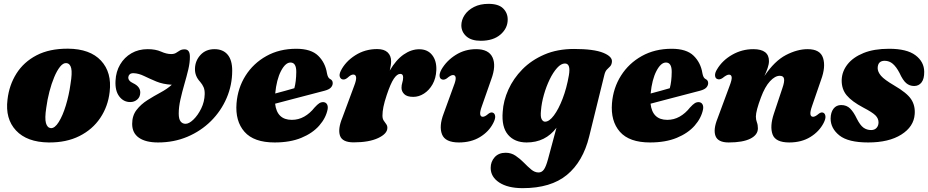

<svg xmlns="http://www.w3.org/2000/svg" viewBox="-20 -728 4826 998"><path d="M333.5 -475Q448 -474 505 -412.8Q562 -351.5 550 -250.5Q541.5 -175 501.2 -115Q461 -55 392.8 -20.8Q324.5 13.5 232.5 12.5Q120 11 63.2 -49.8Q6.5 -110.5 19 -210.5Q27.5 -285.5 65.5 -345.8Q103.5 -406 170.5 -440.8Q237.5 -475.5 333.5 -475ZM244 -62Q264.5 -60.5 285.2 -93.5Q306 -126.5 322.2 -179.8Q338.5 -233 346.5 -291.5Q356 -348.5 350.2 -373.2Q344.5 -398 325 -400Q308.5 -401.5 292.2 -381.2Q276 -361 261.8 -327Q247.5 -293 236.8 -251.5Q226 -210 220.5 -168Q212 -113 218.8 -88.5Q225.5 -64 244 -62Z M1187 -361Q1187 -286 1158 -218.5Q1129 -151 1076.8 -99Q1024.5 -47 954.2 -17.2Q884 12.5 801.5 12.5Q737.5 12.5 702.2 -12Q667 -36.5 667 -84Q667 -127 689.8 -156.5Q712.5 -186 746.5 -207.5Q780.5 -229 815 -247.5Q849.5 -266 873 -287.5Q827 -290 792.2 -304.5Q757.5 -319 729.2 -332.8Q701 -346.5 675.5 -347.5Q661 -348 654.5 -342Q648 -336 647 -327.5Q645 -308 672 -295.5Q710 -277.5 709 -246Q708.5 -223.5 693.2 -210.5Q678 -197.5 657 -197.5Q622 -197.5 599.8 -227Q577.5 -256.5 580.5 -308.5Q582.5 -355.5 604.5 -392.8Q626.5 -430 663.2 -451.2Q700 -472.5 748 -472.5Q788.5 -472.5 817 -459.8Q845.5 -447 869.5 -447Q885.5 -447 895.2 -453.2Q905 -459.5 914.8 -465.5Q924.5 -471.5 939.5 -471.5Q967 -471.5 967 -434Q967.5 -404 958.8 -367Q950 -330 938.2 -289.8Q926.5 -249.5 917.8 -210.5Q909 -171.5 909 -138Q909 -109 918.8 -96.8Q928.5 -84.5 944 -84.5Q962 -84 985.2 -106.2Q1008.5 -128.5 1025.8 -163.8Q1043 -199 1044 -238.5Q1044.5 -260.5 1038.2 -274.8Q1032 -289 1020.5 -302.5Q992 -333 993.5 -371.5Q994.5 -412.5 1022.2 -442.5Q1050 -472.5 1095 -472.5Q1139 -472.5 1163 -444.2Q1187 -416 1187 -361Z M1683 -160Q1674 -114.5 1639.2 -75Q1604.5 -35.5 1546.2 -11.5Q1488 12.5 1407.5 12.5Q1299.5 12.5 1250.8 -43Q1202 -98.5 1209.5 -191.5Q1216 -271 1256.5 -335Q1297 -399 1364.8 -436.8Q1432.5 -474.5 1520 -474.5Q1597 -474.5 1634 -438.2Q1671 -402 1679.5 -347.5Q1684 -323 1695.5 -317.5Q1709.5 -311 1709.5 -296Q1709.5 -284 1700.5 -273.5Q1691.5 -263 1667.5 -256.5Q1641 -249.5 1596.8 -238Q1552.5 -226.5 1503 -213.5Q1453.5 -200.5 1410 -189Q1419.5 -105 1497 -105Q1531.5 -105 1561.2 -121.8Q1591 -138.5 1615 -169Q1630 -185.5 1640.2 -191.8Q1650.5 -198 1662.5 -197Q1674.5 -195.5 1680 -185.5Q1685.5 -175.5 1683 -160ZM1490 -403Q1463.5 -403 1440.5 -358.8Q1417.5 -314.5 1410.5 -242Q1437 -249 1463.2 -256.2Q1489.5 -263.5 1510 -269.5Q1519.5 -304 1520 -353.5Q1520.5 -403 1490 -403Z M1762 -315Q1751 -316.5 1746.5 -328.5Q1742 -340.5 1751.5 -360Q1775.5 -408 1826.5 -440.5Q1877.5 -473 1940.5 -473Q1976.5 -473 1994.8 -455.8Q2013 -438.5 2013 -409.5Q2013 -398.5 2011 -386.5Q2009 -374.5 2006 -361.5Q2039 -417.5 2078.5 -444.8Q2118 -472 2159 -472Q2202.5 -472 2226.2 -442Q2250 -412 2248 -363Q2246 -321 2228.5 -290Q2211 -259 2184.2 -241.8Q2157.5 -224.5 2128 -224.5Q2095.5 -224.5 2081.2 -238.8Q2067 -253 2067 -271.5Q2067 -285.5 2071.2 -298.8Q2075.5 -312 2075.5 -326Q2075.5 -344 2060.5 -344Q2044 -344 2027 -318.8Q2010 -293.5 1990 -233.5Q1978 -197.5 1973 -172.5Q1968 -147.5 1968 -127Q1968 -111 1974.5 -101.2Q1981 -91.5 1987.2 -83.2Q1993.5 -75 1993.5 -63.5Q1993.5 -33 1945.8 -10.5Q1898 12 1818.5 12Q1759 12 1747.2 -23Q1735.5 -58 1759.5 -116L1820.5 -280.5Q1833 -312.5 1831 -326.5Q1829 -340.5 1816.5 -340.5Q1810 -340.5 1803.2 -336.8Q1796.5 -333 1786 -323.5Q1773 -313 1762 -315Z M2479 -516Q2430 -516 2404.2 -539Q2378.5 -562 2378 -595.5Q2378 -624 2395 -649.8Q2412 -675.5 2443.8 -691.8Q2475.5 -708 2519.5 -708Q2571 -708 2595 -684.5Q2619 -661 2619 -626.5Q2619 -581 2581.5 -548.5Q2544 -516 2479 -516ZM2485.5 -178.5Q2474 -147.5 2476 -134.2Q2478 -121 2489.5 -121Q2501 -121 2518.5 -136.5Q2532.5 -147 2542.5 -142Q2552 -138 2553.8 -124.5Q2555.5 -111 2544 -88.5Q2521.5 -44 2475.2 -15.8Q2429 12.5 2365.5 12.5Q2294 12.5 2277.5 -29.8Q2261 -72 2286 -137.5L2338 -280.5Q2350.5 -312 2348.5 -325Q2346.5 -338 2334.5 -338Q2323 -338 2302.5 -320.5Q2287.5 -310.5 2276.5 -315.5Q2266.5 -319 2265 -332.5Q2263.5 -346 2274.5 -366.5Q2301 -412.5 2348.8 -442.5Q2396.5 -472.5 2455 -472.5Q2520 -472.5 2540 -429.8Q2560 -387 2533.5 -315.5Z M3042.5 -18.5Q3010.5 112 2927 181Q2843.5 250 2697 250Q2620 250 2575.2 220.8Q2530.5 191.5 2530.5 144.5Q2530.5 112.5 2551.2 89.2Q2572 66 2608.5 66Q2637 66 2660 81.5Q2683 97 2702.8 117.2Q2722.5 137.5 2741 153Q2759.5 168.5 2779.5 168.5Q2796 168.5 2807 153.5Q2818 138.5 2828.5 99.5L2872.5 -64Q2815 12.5 2717.5 12.5Q2655 12.5 2620.8 -27.5Q2586.5 -67.5 2593 -147Q2596.5 -204.5 2622.5 -262.2Q2648.5 -320 2695.5 -367.8Q2742.5 -415.5 2809.8 -444.5Q2877 -473.5 2964 -473.5Q3067.5 -473.5 3116.5 -453.2Q3165.5 -433 3160.5 -404.5Q3158.5 -390 3150.8 -382.5Q3143 -375 3134.5 -366.2Q3126 -357.5 3121.5 -339ZM2792 -153.5Q2788.5 -121 2795.5 -108.2Q2802.5 -95.5 2813 -95.5Q2835 -95.5 2859.2 -128Q2883.5 -160.5 2904.5 -215.2Q2925.5 -270 2937 -336.5Q2947.5 -398 2916.5 -398Q2896.5 -398 2875.8 -375Q2855 -352 2837 -314.8Q2819 -277.5 2807 -235Q2795 -192.5 2792 -153.5Z M3634.5 -160Q3625.5 -114.5 3590.8 -75Q3556 -35.5 3497.8 -11.5Q3439.5 12.5 3359 12.5Q3251 12.5 3202.2 -43Q3153.5 -98.5 3161 -191.5Q3167.5 -271 3208 -335Q3248.5 -399 3316.2 -436.8Q3384 -474.5 3471.5 -474.5Q3548.5 -474.5 3585.5 -438.2Q3622.5 -402 3631 -347.5Q3635.5 -323 3647 -317.5Q3661 -311 3661 -296Q3661 -284 3652 -273.5Q3643 -263 3619 -256.5Q3592.5 -249.5 3548.2 -238Q3504 -226.5 3454.5 -213.5Q3405 -200.5 3361.5 -189Q3371 -105 3448.5 -105Q3483 -105 3512.8 -121.8Q3542.5 -138.5 3566.5 -169Q3581.5 -185.5 3591.8 -191.8Q3602 -198 3614 -197Q3626 -195.5 3631.5 -185.5Q3637 -175.5 3634.5 -160ZM3441.5 -403Q3415 -403 3392 -358.8Q3369 -314.5 3362 -242Q3388.5 -249 3414.8 -256.2Q3441 -263.5 3461.5 -269.5Q3471 -304 3471.5 -353.5Q3472 -403 3441.5 -403Z M3709 -317Q3698 -320.5 3696.8 -334.8Q3695.5 -349 3707 -367.5Q3735 -414.5 3786 -443.5Q3837 -472.5 3895.5 -472.5Q3977 -472.5 3977 -410.5Q3977 -394 3970 -374Q3963 -354 3953.5 -333Q4006 -411 4065 -441.8Q4124 -472.5 4178 -472.5Q4243.5 -472.5 4258.2 -426.5Q4273 -380.5 4247.5 -312L4201.5 -178.5Q4190.5 -147.5 4192.5 -134.2Q4194.5 -121 4206.5 -121Q4217.5 -121 4235.5 -136.5Q4249 -147 4259.5 -142Q4268.5 -138 4270.5 -124.5Q4272.5 -111 4261 -88.5Q4238 -44 4192 -15.8Q4146 12.5 4082.5 12.5Q4011 12.5 3995.8 -29.2Q3980.5 -71 4002.5 -137L4047 -270.5Q4058 -302 4055.5 -318Q4053 -334 4033 -334Q4008.5 -334 3982.2 -305.5Q3956 -277 3935.5 -222Q3909 -151.5 3909 -122Q3909 -106 3914.2 -92.5Q3919.5 -79 3919.5 -61Q3919.5 -27 3880.2 -7.2Q3841 12.5 3767.5 12.5Q3712 12.5 3699.2 -21.2Q3686.5 -55 3710 -113L3772 -280.5Q3785 -314 3783.2 -327Q3781.5 -340 3769 -340Q3757.5 -340 3736 -322.5Q3720.5 -312 3709 -317Z M4508 -52Q4526 -52 4536.2 -63.2Q4546.5 -74.5 4546.5 -92Q4546.5 -112 4530.8 -128Q4515 -144 4467 -169Q4407.5 -200.5 4380.8 -232.8Q4354 -265 4355 -312.5Q4356.5 -357 4385.5 -393.8Q4414.5 -430.5 4468.8 -452.5Q4523 -474.5 4601.5 -474.5Q4693.5 -474.5 4738.5 -440.8Q4783.5 -407 4784 -355Q4784.5 -318.5 4770.2 -299.8Q4756 -281 4731.5 -281Q4708 -281 4690.5 -295.8Q4673 -310.5 4655.5 -349Q4639 -380.5 4620.8 -396.2Q4602.5 -412 4578.5 -412Q4542.5 -412 4542 -373.5Q4542.5 -354 4559.5 -334Q4576.5 -314 4627.5 -284Q4694 -245.5 4716 -212.2Q4738 -179 4734.5 -134.5Q4730 -69.5 4665 -28.5Q4600 12.5 4493 12.5Q4389 12.5 4343.2 -24Q4297.5 -60.5 4297.5 -112Q4298 -144 4312.5 -163Q4327 -182 4352.5 -182Q4380.5 -182 4399 -163.8Q4417.5 -145.5 4434 -110.5Q4451 -77 4468.2 -64.5Q4485.5 -52 4508 -52Z"/></svg>

Font: Fraunces 72pt S050 Black
Style: Italic
Weight: 900
Italic angle: -16°
Version: Version 1.000; ttfautohint (v1.8.3)